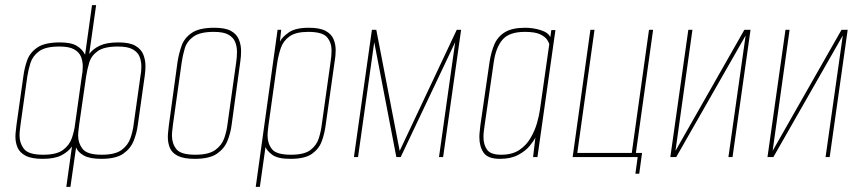

<svg xmlns="http://www.w3.org/2000/svg" viewBox="-20 -611 3351 747"><path d="M238 116 260 -41Q245 -20 218.5 -6.5Q192 7 146 7Q103 7 80 -5Q57 -17 48.5 -36.5Q40 -56 40 -79Q40 -90 41.5 -101.5Q43 -113 44 -124L71 -315Q75 -346 85.5 -376Q96 -406 125 -426Q154 -446 213 -446Q257 -446 279 -432.5Q301 -419 311 -398L338 -591H354L327 -401Q342 -421 368.5 -433.5Q395 -446 441 -446Q484 -446 506.5 -433Q529 -420 537.5 -399Q546 -378 546 -353Q546 -335 543 -315L516 -124Q512 -93 500 -63Q488 -33 459.5 -13Q431 7 374 7Q330 7 307 -5.5Q284 -18 276 -37L254 116ZM148 -9Q200 -9 225 -27.5Q250 -46 259.5 -73.5Q269 -101 272 -127L298 -312Q300 -322 301 -332Q302 -342 302 -352Q302 -373 295 -390.5Q288 -408 268.5 -419Q249 -430 211 -430Q157 -430 132 -411.5Q107 -393 98.5 -366Q90 -339 86 -312L60 -127Q59 -117 57.5 -106Q56 -95 56 -84Q56 -54 73.5 -31.5Q91 -9 148 -9ZM376 -9Q428 -9 453 -27.5Q478 -46 487.5 -73.5Q497 -101 500 -127L526 -312Q528 -322 529 -332Q530 -342 530 -352Q530 -373 523 -390.5Q516 -408 496.5 -419Q477 -430 439 -430Q385 -430 360 -412Q335 -394 327 -367Q319 -340 315 -313L288 -126Q287 -116 285.5 -105Q284 -94 284 -83Q284 -54 301.5 -31.5Q319 -9 376 -9Z M738 7Q695 7 672 -4.5Q649 -16 641 -35.5Q633 -55 633 -78Q633 -89 634.5 -101Q636 -113 637 -124L671 -372Q676 -403 686.5 -433Q697 -463 726 -483Q755 -503 814 -503Q857 -503 879 -490.5Q901 -478 909.5 -457Q918 -436 918 -412Q918 -392 915 -372L881 -124Q877 -93 865 -63Q853 -33 824 -13Q795 7 738 7ZM740 -9Q792 -9 817.5 -27.5Q843 -46 852.5 -73.5Q862 -101 865 -127L899 -369Q902 -389 902 -409Q902 -430 895 -447.5Q888 -465 869 -476Q850 -487 812 -487Q758 -487 732.5 -468.5Q707 -450 699 -423Q691 -396 687 -369L653 -127Q652 -117 650.5 -105.5Q649 -94 649 -83Q649 -53 666 -31Q683 -9 740 -9Z M975 116 1060 -495H1074L1069 -449Q1077 -466 1103 -484.5Q1129 -503 1181 -503Q1224 -503 1246.5 -491Q1269 -479 1277.5 -459Q1286 -439 1286 -416Q1286 -405 1285 -394Q1284 -383 1282 -372L1247 -124Q1243 -93 1232.5 -63Q1222 -33 1194.5 -13Q1167 7 1110 7Q1060 7 1039 -9Q1018 -25 1013 -39L991 116ZM1112 -9Q1164 -9 1188 -27.5Q1212 -46 1220.5 -73.5Q1229 -101 1232 -127L1266 -369Q1268 -381 1269 -393Q1270 -405 1270 -415Q1270 -445 1252.5 -466Q1235 -487 1179 -487Q1131 -487 1106.5 -469.5Q1082 -452 1072.5 -424Q1063 -396 1058 -363L1025 -127Q1024 -117 1022.5 -105.5Q1021 -94 1021 -83Q1021 -53 1038 -31Q1055 -9 1112 -9Z M1357 0 1427 -495H1444L1535 -24L1757 -495H1774L1704 0H1688L1751 -447L1539 0H1522L1436 -447L1373 0Z M1925 7Q1878 7 1861.5 -17Q1845 -41 1845 -78Q1845 -89 1846.5 -100.5Q1848 -112 1849 -124L1885 -372Q1891 -409 1903.5 -438.5Q1916 -468 1944 -485.5Q1972 -503 2023 -503Q2055 -503 2084.5 -493.5Q2114 -484 2121 -466L2125 -494H2141L2071 0H2054L2063 -76Q2057 -63 2040.5 -43Q2024 -23 1995.5 -8Q1967 7 1925 7ZM1930 -9Q1973 -9 2000.5 -27.5Q2028 -46 2044.5 -74.5Q2061 -103 2069.5 -133Q2078 -163 2081 -186L2117 -439Q2116 -445 2108.5 -456.5Q2101 -468 2081.5 -477.5Q2062 -487 2022 -487Q1961 -487 1935 -456.5Q1909 -426 1901 -369L1866 -127Q1864 -114 1862.5 -101.5Q1861 -89 1861 -78Q1861 -48 1875 -28.5Q1889 -9 1930 -9Z M2452 65 2461 0H2208L2277 -495H2293L2226 -16H2438L2505 -495H2521L2454 -16H2478L2467 65Z M2588 0 2658 -495H2674L2608 -24L2876 -495H2900L2830 0H2814L2881 -473L2611 0Z M2966 0 3036 -495H3052L2986 -24L3254 -495H3278L3208 0H3192L3259 -473L2989 0Z"/></svg>

Font: Alumni Sans Pinstripe
Style: Italic
Weight: 400
Italic angle: -8°
Designer: Robert E. Leuschke
Foundry: Robert E. Leuschke
Version: Version 1.010; ttfautohint (v1.8.4.7-5d5b)